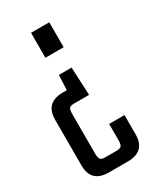

<svg xmlns="http://www.w3.org/2000/svg" viewBox="-162 -548 632 747"><g transform="rotate(-30 154.0 -174.0)"><path d="M194 -26H263V60Q263 137 184 137H99Q20 137 20 60V-144Q20 -222 99 -222H117L120 -289H177L183 -163H117Q99 -163 94 -156.5Q89 -150 89 -131V46Q89 65 94 72Q99 79 117 79H165Q184 79 189 72Q194 65 194 46ZM190 -485V-373H108V-485Z"/></g></svg>

Font: Teko Light
Style: Regular
Weight: 300
Designer: Manushi Parikh, Jonny Pinhorn
Foundry: Indian Type Foundry
Version: Version 1.105;PS 1.0;hotconv 1.0.78;makeotf.lib2.5.61930; tt